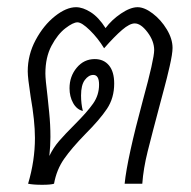

<svg xmlns="http://www.w3.org/2000/svg" viewBox="-20 -510 530 533"><path d="M459 -377Q459 -361 451 -326Q443 -291 436 -265.5Q429 -240 426 -228Q402 -138 390 -90Q378 -42 375 0H326Q333 -70 377 -233Q408 -346 408 -371Q408 -396 389.5 -420.5Q371 -445 354 -445Q340 -445 319 -427Q298 -409 269 -376Q252 -404 229.5 -426Q207 -448 195 -448Q183 -448 161.5 -431.5Q140 -415 123 -383Q106 -351 106 -306Q106 -290 112 -242Q113 -232 116.5 -198Q120 -164 120 -130Q120 -106 117 -77Q128 -100 144 -118.5Q160 -137 188 -165Q222 -199 238.5 -222.5Q255 -246 255 -275Q255 -302 239 -302Q226 -302 215.5 -288Q205 -274 205 -245Q205 -222 210 -202Q193 -206 183 -224Q173 -242 173 -265Q173 -298 193 -322Q213 -346 243 -346Q268 -346 282.5 -328.5Q297 -311 297 -278Q297 -238 277 -208Q257 -178 217 -138Q179 -99 158 -69Q137 -39 130 0Q121 3 97 3Q72 3 58 0Q77 -64 77 -127Q77 -174 65 -242Q57 -294 57 -312Q57 -358 79 -399Q101 -440 132.5 -465Q164 -490 191 -490Q210 -490 232 -476Q254 -462 273 -432Q290 -455 316 -472.5Q342 -490 362 -490Q381 -490 404 -472.5Q427 -455 443 -428.5Q459 -402 459 -377Z"/></svg>

Font: Charmonman
Style: Regular
Weight: 400
Designer: Ekaluck Peanpanawate
Foundry: Cadson Demak Co.,Ltd.
Version: Version 1.000; ttfautohint (v1.6)